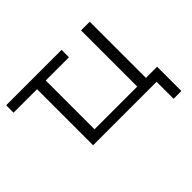

<svg xmlns="http://www.w3.org/2000/svg" viewBox="-133 -702 1046 1046"><g transform="rotate(-45 389.5 -179.0)"><path d="M678 131V0H189V-432H8V-489H435V-432H256V-56H585V-489H652V-56H738V131Z"/></g></svg>

Font: Nunito Sans 10pt SemiExpanded Light
Style: Regular
Weight: 300
Width: 6
Designer: Vernon Adams
Foundry: Vernon Adams
Version: Version 3.101;gftools[0.9.27]